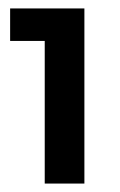

<svg xmlns="http://www.w3.org/2000/svg" viewBox="-20 -795 285 455"><path d="M4 -775H180V-360H86V-698H4Z"/></svg>

Font: Montserrat Medium
Style: Regular
Weight: 500
Designer: Julieta Ulanovsky
Foundry: Julieta Ulanovsky
Version: Version 6.001